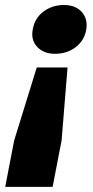

<svg xmlns="http://www.w3.org/2000/svg" viewBox="-30 -604 364 748"><path d="M233.1 -341.1 210 -56.9 175 124H-9.7L25.2 -56.9L113.2 -341.1ZM218.9 -584.5Q264.7 -584.5 289.1 -556.8Q313.5 -529.1 305.5 -485.7Q297.1 -444.3 263.7 -419.4Q230.3 -394.4 184.4 -394.4Q139.6 -394.4 114.5 -421.9Q89.3 -449.3 97.8 -490.7Q105.8 -534.1 139.9 -559.3Q174 -584.5 218.9 -584.5Z"/></svg>

Font: REM Medium
Style: Italic
Weight: 500
Italic angle: -11°
Designer: Octavio Pardo
Foundry: Ashler Design
Version: Version 1.005;gftools[0.9.28]